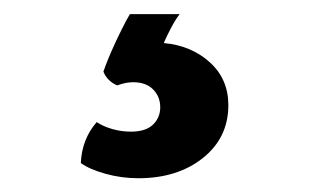

<svg xmlns="http://www.w3.org/2000/svg" viewBox="-20 -26 438 272"><path d="M126.5 75.5Q132 59 143.5 34.2Q155 9.5 164 -6H234.5Q229 1 222.2 13.8Q215.5 26.5 212 35Q251 38.5 277.2 62.2Q303.5 86 303.5 123Q303.5 169 267.5 197.8Q231.5 226.5 176 226.5Q152 226.5 129.5 220.2Q107 214 94.5 205Q96 171 117 147Q126 153 139 156.8Q152 160.5 165.5 160.5Q186.5 160.5 196.8 150.5Q207 140.5 207 126Q207 111 197 100.8Q187 90.5 168.5 90.5Q158 90.5 146 95Q132 89 126.5 75.5Z"/></svg>

Font: Signika Negative SemiBold
Style: Regular
Weight: 600
Designer: Anna Giedryś
Foundry: Anna Giedryś
Version: Version 2.000; ttfautohint (v1.8.3) -l 8 -r 50 -G 200 -x 9 -